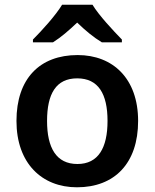

<svg xmlns="http://www.w3.org/2000/svg" viewBox="-20 -786 657 816"><path d="M373 -766H244C217 -721 158 -656 120 -618V-606H205C240 -628 272 -656 308 -690C343 -656 378 -627 413 -606H498V-618C462 -655 400 -721 373 -766ZM567 -272C567 -452 460 -552 310 -552C149 -552 50 -452 50 -272C50 -92 158 10 307 10C467 10 567 -92 567 -272ZM180 -272C180 -387 218 -453 308 -453C398 -453 437 -387 437 -272C437 -158 398 -89 309 -89C219 -89 180 -158 180 -272Z"/></svg>

Font: Noto Sans Khmer UI SemiBold
Style: Regular
Weight: 600
Designer: Danh Hong and the Monotype Design Team
Foundry: Monotype Imaging Inc.
Version: Version 2.002